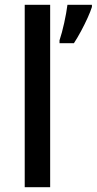

<svg xmlns="http://www.w3.org/2000/svg" viewBox="-20 -780 403 800"><path d="M189 0H83V-760H189ZM363 -751Q357 -732 345 -705.5Q333 -679 318 -651Q303 -623 288 -600H228V-612Q233 -627 238 -645.5Q243 -664 247.5 -684.5Q252 -705 255.5 -724.5Q259 -744 261 -760H363Z"/></svg>

Font: Noto Sans Thai Medium
Style: Regular
Weight: 500
Designer: Monotype Design Team
Foundry: Monotype Imaging Inc.
Version: Version 2.001